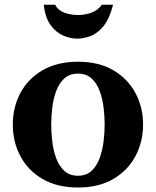

<svg xmlns="http://www.w3.org/2000/svg" viewBox="-20 -802 676 832"><path d="M318 10.5Q227.5 10.5 164.2 -26.5Q101 -63.5 68.2 -125.5Q35.5 -187.5 35.5 -262Q35.5 -337 68.2 -398.8Q101 -460.5 164.2 -497.5Q227.5 -534.5 318 -534.5Q408.5 -534.5 471.2 -497.5Q534 -460.5 567 -398.8Q600 -337 600 -262Q600 -187.5 567 -125.5Q534 -63.5 471.2 -26.5Q408.5 10.5 318 10.5ZM318 -40.5Q354 -40.5 376.8 -61.8Q399.5 -83 411.8 -117Q424 -151 428.8 -189.2Q433.5 -227.5 433.5 -262Q433.5 -296 429 -334.5Q424.5 -373 412.2 -406.8Q400 -440.5 377.2 -461.8Q354.5 -483 318 -483Q281.5 -483 258.5 -461.8Q235.5 -440.5 223.2 -406.8Q211 -373 206.5 -334.5Q202 -296 202 -262Q202 -227.5 206.5 -189.2Q211 -151 223.2 -117Q235.5 -83 258.5 -61.8Q281.5 -40.5 318 -40.5ZM314.5 -634.5Q284 -634.5 252.5 -648.5Q221 -662.5 198.2 -694.8Q175.5 -727 169.5 -781.5H219Q230.5 -758 258 -747.5Q285.5 -737 318 -737Q349.5 -737 377.2 -747.5Q405 -758 421 -781.5H470Q453 -716 425 -684.5Q397 -653 367.2 -643.8Q337.5 -634.5 314.5 -634.5Z"/></svg>

Font: Libre Caslon Text
Style: Bold
Weight: 700
Designer: Pablo Impallari, Rodrigo Fuenzalida, Katja Schimmel
Foundry: Pablo Impallari, Rodrigo Fuenzalida
Version: Version 2.000